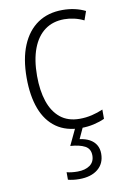

<svg xmlns="http://www.w3.org/2000/svg" viewBox="-88 -593 576 885"><g transform="rotate(-10 200.0 -150.5)"><path d="M258.3 9.8Q189.9 9.8 143.8 -22.7Q97.7 -55.2 74.7 -116Q51.8 -176.8 51.8 -261.2Q51.8 -350.1 77.9 -412.6Q104 -475.1 152.3 -508.1Q200.7 -541 268.1 -541Q299.3 -541 325.9 -534.9Q352.5 -528.8 375 -517.6L360.4 -476.1Q338.9 -486.8 315.4 -492.2Q292 -497.6 269 -497.6Q215.8 -497.6 178.2 -470Q140.6 -442.4 120.6 -389.6Q100.6 -336.9 100.6 -261.7Q100.6 -193.4 117.7 -142.1Q134.8 -90.8 170.2 -62Q205.6 -33.2 260.7 -33.2Q290 -33.2 317.9 -39.8Q345.7 -46.4 370.1 -57.1V-13.7Q348.1 -3.4 319.3 3.2Q290.5 9.8 258.3 9.8ZM329.6 142.1Q329.6 188 297.6 214.1Q265.6 240.2 210.4 240.2Q195.3 240.2 181.9 238.5Q168.5 236.8 157.7 233.9V198.7Q168.5 201.7 181.4 203.1Q194.3 204.6 208.5 204.6Q244.1 204.6 266.1 189Q288.1 173.3 288.1 143.1Q288.1 111.8 263.4 98.6Q238.8 85.4 195.3 82.5L234.4 0H270.5L243.2 59.1Q270 62.5 289.6 73.2Q309.1 84 319.3 101.3Q329.6 118.7 329.6 142.1Z"/></g></svg>

Font: Open Sans SemiCondensed Light
Style: Regular
Weight: 300
Width: 4
Designer: Monotype Design Team
Foundry: Monotype Imaging Inc.
Version: Version 3.000